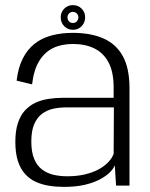

<svg xmlns="http://www.w3.org/2000/svg" viewBox="-20 -726 588 751"><path d="M230 5Q276.5 5 311.8 -3.2Q347 -11.5 371.5 -24.8Q396 -38 410.2 -52.5Q424.5 -67 429 -79.5L434 0H486.5V-381Q486.5 -460 459.8 -507.5Q433 -555 383.2 -576.2Q333.5 -597.5 264.5 -597.5Q219 -597.5 181 -587.2Q143 -577 114.8 -554.5Q86.5 -532 68.8 -496.5Q51 -461 45 -410.5L105.5 -396Q112 -452 133 -486.8Q154 -521.5 187.2 -537.8Q220.5 -554 265 -554Q313.5 -554 349.2 -536.5Q385 -519 404.8 -481.5Q424.5 -444 424.5 -383.5V-343.5H227Q197.5 -343.5 169.8 -339.2Q142 -335 118.5 -324Q95 -313 77.2 -293.5Q59.5 -274 49.8 -244Q40 -214 40 -171Q40 -127 50 -96.2Q60 -65.5 77.8 -45.8Q95.5 -26 119.5 -15Q143.5 -4 171.5 0.5Q199.5 5 230 5ZM243 -36.5Q215 -36.5 189.8 -42.2Q164.5 -48 144.8 -62.8Q125 -77.5 113.8 -104.2Q102.5 -131 102.5 -172.5Q102.5 -214 113.8 -240.2Q125 -266.5 144.5 -281Q164 -295.5 188.8 -300.8Q213.5 -306 240.5 -306H425.5L424.5 -124.5Q419 -108.5 404.5 -92.8Q390 -77 367 -64.2Q344 -51.5 312.8 -44Q281.5 -36.5 243 -36.5ZM265 -609.5Q279 -609.5 289.8 -616Q300.5 -622.5 306.8 -633.8Q313 -645 313 -658.5Q313 -678 299.5 -692Q286 -706 265 -706Q251.5 -706 240.8 -699.5Q230 -693 223.8 -682.2Q217.5 -671.5 217.5 -658.5Q217.5 -637.5 231.2 -623.5Q245 -609.5 265 -609.5ZM265 -636Q256.5 -636 250.2 -642.2Q244 -648.5 244 -658.5Q244 -667.5 250.2 -673.5Q256.5 -679.5 265 -679.5Q274 -679.5 280.2 -673.5Q286.5 -667.5 286.5 -658.5Q286.5 -648.5 280.2 -642.2Q274 -636 265 -636Z"/></svg>

Font: Anybody UltraCondensed Thin Light
Style: Regular
Weight: 300
Version: Version 1.111